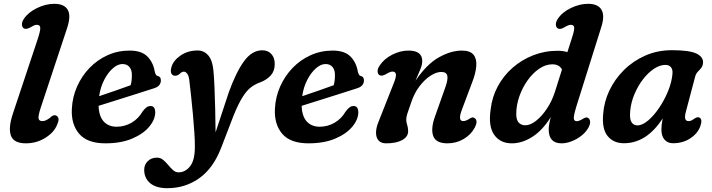

<svg xmlns="http://www.w3.org/2000/svg" viewBox="-20 -739 3732 1006"><path d="M332 -593 193.5 -175Q179.5 -132 182 -118.2Q184.5 -104.5 202 -104.5Q214 -104.5 227.2 -112Q240.5 -119.5 251.5 -130Q265 -139.5 277 -132Q295.5 -119.5 279 -85Q263.5 -45.5 217.5 -16.8Q171.5 12 115.5 12Q52.5 12 37.5 -27.8Q22.5 -67.5 47 -142L176.5 -531Q192 -577.5 191 -593.2Q190 -609 173 -609Q165.5 -609 157.5 -605.5Q149.5 -602 139 -595.5Q116.5 -583 104.5 -590.5Q96 -596 95 -609.8Q94 -623.5 105 -640Q127 -673.5 172.8 -696.2Q218.5 -719 265 -719Q316 -719 334.5 -688.2Q353 -657.5 332 -593Z M793.5 -152Q793.5 -113.5 762.5 -75.8Q731.5 -38 673 -13Q614.5 12 532.5 12Q437.5 12 394.8 -38Q352 -88 356.5 -169.5Q359.5 -231 384 -286Q408.5 -341 449.2 -383.2Q490 -425.5 543.8 -449.8Q597.5 -474 659 -474Q721.5 -474 752.2 -443Q783 -412 791 -363Q793 -355 796.5 -348.5Q800 -342 805.5 -341Q823 -338 823 -317.5Q823 -303.5 813.8 -292.2Q804.5 -281 781 -274.5Q744 -262.5 692.5 -246.2Q641 -230 588.8 -213.5Q536.5 -197 496.5 -184.5Q498.5 -129 523.8 -102Q549 -75 591 -75Q633 -75 669.2 -96Q705.5 -117 727.5 -155.5Q739.5 -171 748.5 -177.2Q757.5 -183.5 769.5 -183.5Q782 -183.5 787.8 -174Q793.5 -164.5 793.5 -152ZM621.5 -403.5Q597 -403.5 571.2 -381Q545.5 -358.5 525.8 -320.2Q506 -282 499.5 -235Q538 -248 583.8 -263.8Q629.5 -279.5 664.5 -292.5Q671 -314.5 671 -346.5Q671 -373 658 -388.2Q645 -403.5 621.5 -403.5Z M1178.5 -254.5Q1217 -361.5 1258.8 -418.5Q1300.5 -475.5 1354 -475.5Q1384 -475.5 1401.8 -456Q1419.5 -436.5 1419.5 -404Q1419.5 -367.5 1399.5 -344.8Q1379.5 -322 1346 -308.5Q1318 -299 1295.2 -281.8Q1272.5 -264.5 1250.8 -230Q1229 -195.5 1204 -134L1139.5 33.5Q1098.5 141.5 1024.8 194.2Q951 247 857 247Q798 247 766.8 220.8Q735.5 194.5 735.5 150.5Q735.5 124 754 105.5Q772.5 87 802.5 87Q821 87 835 98.8Q849 110.5 861.5 125.8Q874 141 886.8 152.5Q899.5 164 915.5 164Q950 164 975.2 133.2Q1000.5 102.5 1001 32.5Q1001.5 2.5 998.5 -42.5Q995.5 -87.5 991 -138.2Q986.5 -189 981.2 -236.2Q976 -283.5 972 -317.5Q969.5 -340.5 961.5 -352Q953.5 -363.5 943.5 -363.5Q932.5 -363.5 922 -352.5Q915 -345.5 906.2 -343.2Q897.5 -341 890.5 -343Q882.5 -345 877.5 -355Q872.5 -365 878 -386.5Q887.5 -421.5 925.8 -448Q964 -474.5 1016 -474.5Q1048.5 -474.5 1070.8 -449.2Q1093 -424 1098 -371.5Q1101.5 -337 1103.8 -283Q1106 -229 1107.5 -166.8Q1109 -104.5 1109.5 -45.5Z M1857.5 -152Q1857.5 -113.5 1826.5 -75.8Q1795.5 -38 1737 -13Q1678.5 12 1596.5 12Q1501.5 12 1458.8 -38Q1416 -88 1420.5 -169.5Q1423.5 -231 1448 -286Q1472.5 -341 1513.2 -383.2Q1554 -425.5 1607.8 -449.8Q1661.5 -474 1723 -474Q1785.5 -474 1816.2 -443Q1847 -412 1855 -363Q1857 -355 1860.5 -348.5Q1864 -342 1869.5 -341Q1887 -338 1887 -317.5Q1887 -303.5 1877.8 -292.2Q1868.5 -281 1845 -274.5Q1808 -262.5 1756.5 -246.2Q1705 -230 1652.8 -213.5Q1600.5 -197 1560.5 -184.5Q1562.5 -129 1587.8 -102Q1613 -75 1655 -75Q1697 -75 1733.2 -96Q1769.5 -117 1791.5 -155.5Q1803.5 -171 1812.5 -177.2Q1821.5 -183.5 1833.5 -183.5Q1846 -183.5 1851.8 -174Q1857.5 -164.5 1857.5 -152ZM1685.5 -403.5Q1661 -403.5 1635.2 -381Q1609.5 -358.5 1589.8 -320.2Q1570 -282 1563.5 -235Q1602 -248 1647.8 -263.8Q1693.5 -279.5 1728.5 -292.5Q1735 -314.5 1735 -346.5Q1735 -373 1722 -388.2Q1709 -403.5 1685.5 -403.5Z M1968 -345.5Q1959 -351.5 1958.5 -365.2Q1958 -379 1969 -395Q1992 -430.5 2034.5 -452.2Q2077 -474 2120.5 -474Q2192.5 -474 2192.5 -419Q2192.5 -399.5 2182 -375Q2171.5 -350.5 2157 -316Q2216 -403 2279.5 -438.5Q2343 -474 2399.5 -474Q2443 -474 2460.8 -452.5Q2478.5 -431 2475.5 -392.8Q2472.5 -354.5 2453 -305L2400 -164Q2377.5 -104.5 2407 -104.5Q2420.5 -104.5 2438.5 -116Q2447 -122 2453.8 -123.5Q2460.5 -125 2468 -119.5Q2486 -105.5 2467 -69.5Q2447.5 -33 2409 -10.5Q2370.5 12 2324.5 12Q2264 12 2250 -26.2Q2236 -64.5 2259.5 -129.5L2313 -280.5Q2328 -322 2323.8 -342Q2319.5 -362 2292 -362Q2266.5 -362 2236 -342.5Q2205.5 -323 2178 -287Q2150.5 -251 2134 -201Q2119.5 -160.5 2114 -142.8Q2108.5 -125 2108.5 -112.5Q2108.5 -99 2113.5 -84.2Q2118.5 -69.5 2118.5 -51.5Q2118.5 -22.5 2087.5 -5.2Q2056.5 12 2004 12Q1963.5 12 1953.2 -22Q1943 -56 1968 -113L2040 -295Q2056.5 -334.5 2054.5 -349.2Q2052.5 -364 2036 -364Q2024.5 -364 2002.5 -350.5Q1980.5 -338 1968 -345.5Z M3131.5 -600.5 3001.5 -186.5Q2985 -132.5 2986.5 -118.2Q2988 -104 3002 -104Q3014 -104 3033.5 -116Q3042 -121.5 3049.2 -123.2Q3056.5 -125 3063.5 -119.5Q3071.5 -113 3072 -100Q3072.5 -87 3062.5 -69Q3049.5 -46 3026.2 -27.8Q3003 -9.5 2975.2 1.2Q2947.5 12 2922 12Q2855 12 2855 -61Q2855 -85.5 2866 -125.5Q2822.5 -56 2769.2 -22Q2716 12 2662 12Q2600.5 12 2569 -33.2Q2537.5 -78.5 2551 -166.5Q2558 -230.5 2588 -286.2Q2618 -342 2665.5 -383.8Q2713 -425.5 2773.5 -449.2Q2834 -473 2902.5 -473Q2930 -473 2953 -466L2979 -547.5Q2990 -582 2988.5 -595.5Q2987 -609 2970.5 -609Q2958.5 -609 2936.5 -595.5Q2914.5 -582.5 2902 -590.5Q2893 -596.5 2892.5 -610.2Q2892 -624 2902.5 -640Q2925.5 -675 2971.2 -697Q3017 -719 3061.5 -719Q3112.5 -719 3131 -688.8Q3149.5 -658.5 3131.5 -600.5ZM2685 -141.5Q2685 -110 2698.2 -96.2Q2711.5 -82.5 2732.5 -82.5Q2759 -82.5 2789.2 -106.5Q2819.5 -130.5 2845.8 -170Q2872 -209.5 2887 -256L2924.5 -374.5Q2911 -402 2874 -402Q2839 -402 2805.2 -379Q2771.5 -356 2744.2 -317.8Q2717 -279.5 2701 -233.5Q2685 -187.5 2685 -141.5Z M3573.5 -153Q3560.5 -104.5 3587.5 -104.5Q3597 -104.5 3604 -108.2Q3611 -112 3619.5 -118Q3635 -128.5 3645.5 -122.5Q3662.5 -113 3648.5 -75Q3633.5 -37.5 3595.2 -13Q3557 11.5 3505.5 11.5Q3478.5 11.5 3462 -7.2Q3445.5 -26 3445.5 -60.5Q3445.5 -73.5 3447 -87Q3448.5 -100.5 3452 -118.5Q3368 11.5 3249 11.5Q3195 11.5 3164 -25.8Q3133 -63 3140.5 -143.5Q3145 -205.5 3173 -264.8Q3201 -324 3249 -371.8Q3297 -419.5 3361 -447.8Q3425 -476 3500.5 -476Q3593 -476 3629.8 -458Q3666.5 -440 3663.5 -408Q3661.5 -391.5 3653 -381.5Q3644.5 -371.5 3635.5 -362.2Q3626.5 -353 3622.5 -338ZM3282 -157.5Q3278 -115 3289 -98.5Q3300 -82 3320 -82Q3345.5 -82 3376 -107.8Q3406.5 -133.5 3434.2 -174.8Q3462 -216 3481 -263Q3500 -310 3503.5 -353Q3505.5 -375.5 3495.2 -387.2Q3485 -399 3467 -399Q3437 -399 3406 -378.2Q3375 -357.5 3348.5 -322.8Q3322 -288 3304 -245Q3286 -202 3282 -157.5Z"/></svg>

Font: Fraunces 9pt S100 SemiBold
Style: Italic
Weight: 600
Italic angle: -16°
Version: Version 1.000; ttfautohint (v1.8.3)